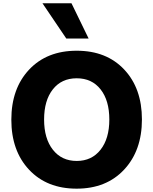

<svg xmlns="http://www.w3.org/2000/svg" viewBox="-20 -1089 917 1150"><path d="M154.3 -72.3Q47.9 -185.5 47.9 -372.1Q47.9 -558.6 154.3 -671.9Q260.7 -785.2 439.5 -785.2Q618.2 -785.2 724.1 -672.4Q830.1 -559.6 830.1 -373.5Q830.1 -187.5 723.6 -73.2Q617.2 41 439 41Q260.7 41 154.3 -72.3ZM234.4 -1069.3H408.2L510.7 -858.4H377ZM296.4 -553.7Q244.1 -487.3 244.1 -373Q244.1 -258.8 296.9 -191.9Q349.6 -125 439.5 -125Q529.3 -125 582 -191.9Q634.8 -258.8 634.8 -373Q634.8 -487.3 582.5 -553.7Q530.3 -620.1 439.5 -620.1Q348.6 -620.1 296.4 -553.7Z"/></svg>

Font: GenEi M Gothic v2 Heavy
Style: Regular
Weight: 800
Version: Version 2.0